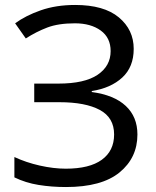

<svg xmlns="http://www.w3.org/2000/svg" viewBox="-20 -744 628 774"><path d="M519 -547Q519 -474 473 -431.5Q427 -389 350 -377V-373Q440 -361 487 -317Q534 -273 534 -202Q534 -108 462 -49Q390 10 246 10Q188 10 135.5 1.5Q83 -7 38 -29V-111Q85 -89 140.5 -76.5Q196 -64 245 -64Q341 -64 390.5 -100Q440 -136 440 -202Q440 -270 382 -301Q324 -332 220 -332H118V-407H215Q321 -407 373.5 -442.5Q426 -478 426 -538Q426 -592 386 -621Q346 -650 282 -650Q215 -650 170.5 -633Q126 -616 84 -589L41 -650Q83 -681 144.5 -702.5Q206 -724 283 -724Q399 -724 459 -674Q519 -624 519 -547Z"/></svg>

Font: Noto IKEA Simplified Chinese
Style: Regular
Weight: 400
Designer: Monotype Design Team
Foundry: Monotype Imaging Inc.
Version: Version 1.100